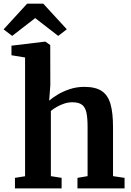

<svg xmlns="http://www.w3.org/2000/svg" viewBox="-46 -1052 732 1072"><path d="M94 -68V-731L18 -743.5V-797L205 -819.5H207.5L234.5 -800.5L235 -577L228.5 -490Q246 -505.5 275.5 -523.5Q305 -541.5 343.2 -554.2Q381.5 -567 424.5 -567Q488.5 -567 523 -543.2Q557.5 -519.5 571.2 -470.2Q585 -421 585 -344V-68.5L649.5 -59V0H386.5V-59L443 -68.5V-344Q443 -392 436.8 -422.2Q430.5 -452.5 412.2 -466.8Q394 -481 357.5 -481Q335 -481 313 -473.8Q291 -466.5 271.5 -455.5Q252 -444.5 238 -432.5V-68.5L298 -59V0H37.5V-59ZM22 -851.5 -26 -888 105.5 -1031.5H195.5L327 -888.5L279 -851.5L150.5 -951Z"/></svg>

Font: Merriweather 20pt
Style: Bold
Weight: 700
Version: Version 2.100